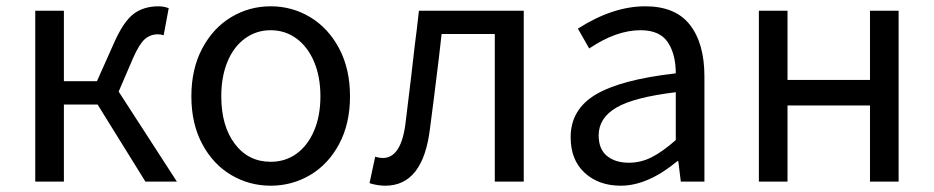

<svg xmlns="http://www.w3.org/2000/svg" viewBox="-20 -577 2967 610"><path d="M442 0 290 -245H183V0H92V-543H183V-319H288L342 -440Q372 -508 404 -532.5Q436 -557 484 -557Q500 -557 516 -551L500 -465Q491 -468 482 -468Q458 -468 440.5 -453Q423 -438 403 -393L357 -286L542 0Z M588 -271Q588 -358 622.5 -423Q657 -488 714.5 -522.5Q772 -557 840 -557Q908 -557 965.5 -522.5Q1023 -488 1057.5 -423Q1092 -358 1092 -271Q1092 -184 1057.5 -119.5Q1023 -55 965.5 -21Q908 13 840 13Q772 13 714.5 -21Q657 -55 622.5 -119.5Q588 -184 588 -271ZM998 -271Q998 -333 978 -380.5Q958 -428 922 -454.5Q886 -481 840 -481Q794 -481 758 -454.5Q722 -428 702.5 -380.5Q683 -333 683 -271Q683 -177 726 -120Q769 -63 840 -63Q887 -63 922.5 -89Q958 -115 978 -162Q998 -209 998 -271Z M1154 5 1172 -79Q1186 -75 1196 -75Q1256 -75 1269 -191Q1289 -353 1298 -435Q1303 -471 1311 -543H1644V0H1552V-469H1383L1374 -390Q1356 -242 1346 -168Q1324 13 1204 13Q1180 13 1154 5Z M1793 -141Q1793 -229 1872.5 -276.5Q1952 -324 2127 -344Q2127 -405 2101.5 -443Q2076 -481 2015 -481Q1938 -481 1852 -423L1816 -486Q1927 -557 2030 -557Q2126 -557 2172 -498Q2218 -439 2218 -334V0H2143L2135 -65H2132Q2038 13 1952 13Q1882 13 1837.5 -28Q1793 -69 1793 -141ZM2127 -132V-284Q1994 -268 1938 -235Q1882 -202 1882 -147Q1882 -103 1908.5 -81.5Q1935 -60 1978 -60Q2016 -60 2050.5 -77.5Q2085 -95 2127 -132Z M2391 -543H2482V-323H2744V-543H2835V0H2744V-242H2482V0H2391Z"/></svg>

Font: Noto Sans SC
Style: Regular
Weight: 400
Designer: Ryoko NISHIZUKA ____ (kana & ideographs); Paul D. Hunt (Latin, Greek & Cyrillic); Wenlong ZHANG ___ (bopomofo); Sandoll 
Foundry: Adobe Systems Incorporated
Version: Version 1.004